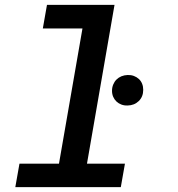

<svg xmlns="http://www.w3.org/2000/svg" viewBox="-20 -770 734 790"><path d="M173.3 -750H451.2L337.9 -96.7H494.1L477.1 0H43L60.1 -96.7H222.7L319.3 -652.8H156.2ZM440.9 -396.5Q440.9 -410.2 445.8 -422.1Q450.7 -434.1 459.2 -442.6Q467.8 -451.2 479.5 -456.1Q491.2 -460.9 505.4 -461.4Q519 -461.9 530.8 -457.5Q542.5 -453.1 551.3 -445.1Q560.1 -437 564.7 -425.5Q569.3 -414.1 569.3 -400.4Q569.3 -372.1 551 -354.2Q532.7 -336.4 504.9 -335.9Q491.2 -335.4 479.5 -339.8Q467.8 -344.2 459.2 -352.3Q450.7 -360.4 445.8 -371.6Q440.9 -382.8 440.9 -396.5Z"/></svg>

Font: Roboto Mono Medium
Style: Italic
Weight: 500
Designer: Google
Version: Version 2.000985; 2015; ttfautohint (v1.3)